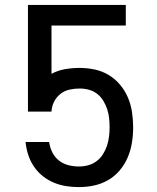

<svg xmlns="http://www.w3.org/2000/svg" viewBox="-20 -755 640 783"><path d="M302 8Q276 8 250 4Q224 0 200 -10Q176 -20 155.5 -36Q135 -52 120 -73.5Q105 -95 96.5 -119.5Q88 -144 85 -170L84 -176H180L182 -167Q186 -146 196.5 -128Q207 -110 223.5 -98Q240 -86 260.5 -81Q281 -76 302 -76Q321 -76 339.5 -81Q358 -86 373.5 -97.5Q389 -109 399.5 -125.5Q410 -142 416 -160Q422 -178 424.5 -197Q427 -216 427 -235Q427 -254 425 -273Q423 -292 417 -310Q411 -328 401 -344.5Q391 -361 376 -372.5Q361 -384 342.5 -389Q324 -394 305 -394Q284 -394 263.5 -389.5Q243 -385 226.5 -372Q210 -359 200.5 -340Q191 -321 190 -300H94V-735H493V-651H190V-454Q216 -468 245.5 -473Q275 -478 305 -478Q336 -478 366.5 -471.5Q397 -465 423.5 -449Q450 -433 470 -409Q490 -385 502 -356.5Q514 -328 518.5 -297Q523 -266 523 -235Q523 -204 518 -173Q513 -142 501 -113.5Q489 -85 468.5 -60.5Q448 -36 421 -20.5Q394 -5 363.5 1.5Q333 8 302 8Z"/></svg>

Font: Iosevka Curly Medium Extended
Style: Regular
Weight: 500
Width: 7
Monospace: yes
Designer: Belleve Invis
Foundry: Belleve Invis
Version: Version 11.1.0; ttfautohint (v1.8.3)